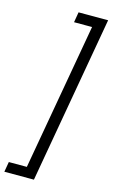

<svg xmlns="http://www.w3.org/2000/svg" viewBox="-149 -863 622 1060"><g transform="rotate(15 161.5 -333.0)"><path d="M330 -811 162 145H-7L3 87H106L254 -752H151L161 -811Z"/></g></svg>

Font: DM Sans 11pt Light
Style: Italic
Weight: 300
Italic angle: -10°
Version: Version 4.004;gftools[0.9.30]